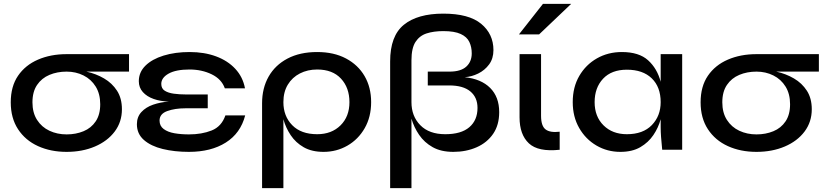

<svg xmlns="http://www.w3.org/2000/svg" viewBox="-20 -780 4285 1000"><path d="M327 11Q244 11 178 -19Q112 -49 74 -107Q36 -165 36 -247Q36 -330 74 -385.5Q112 -441 178 -469.5Q244 -498 327 -498H652V-407H430Q480 -396 522 -371.5Q564 -347 589.5 -307.5Q615 -268 615 -211Q615 -145 577.5 -95Q540 -45 474.5 -17Q409 11 327 11ZM327 -80Q375 -80 415 -96.5Q455 -113 478.5 -148Q502 -183 502 -237Q502 -291 478.5 -329Q455 -367 415 -387Q375 -407 327 -407Q278 -407 237.5 -390Q197 -373 173 -337.5Q149 -302 149 -247Q149 -193 173 -155.5Q197 -118 237.5 -99Q278 -80 327 -80Z M964 11Q889 11 827.5 -4Q766 -19 729.5 -51Q693 -83 693 -133Q693 -171 716.5 -196.5Q740 -222 778 -235Q816 -248 859 -251Q816 -252 780.5 -264.5Q745 -277 724 -300.5Q703 -324 703 -357Q703 -404 737.5 -438Q772 -472 832 -490.5Q892 -509 968 -509Q1044 -509 1105 -486.5Q1166 -464 1205.5 -421.5Q1245 -379 1256 -320H1151Q1134 -368 1082.5 -393Q1031 -418 967 -418Q896 -418 858 -396.5Q820 -375 820 -343Q820 -319 838 -307.5Q856 -296 885.5 -292Q915 -288 949 -288H1062V-216H946Q891 -216 851 -201.5Q811 -187 811 -152Q811 -124 832.5 -108Q854 -92 888.5 -86Q923 -80 964 -80Q1031 -80 1082.5 -100.5Q1134 -121 1154 -179H1257Q1233 -86 1156 -37.5Q1079 11 964 11Z M1665 11Q1604 11 1562 -13Q1520 -37 1494 -76Q1468 -115 1456 -159V200H1345V-242Q1345 -321 1379 -381Q1413 -441 1477.5 -475Q1542 -509 1632 -509Q1719 -509 1782 -475.5Q1845 -442 1879 -383.5Q1913 -325 1913 -248Q1913 -171 1879.5 -112.5Q1846 -54 1789.5 -21.5Q1733 11 1665 11ZM1632 -81Q1707 -81 1753.5 -127Q1800 -173 1800 -248Q1800 -323 1756 -370.5Q1712 -418 1632 -418Q1582 -418 1542 -397.5Q1502 -377 1479 -339Q1456 -301 1456 -248Q1456 -175 1502 -128Q1548 -81 1632 -81Z M2580 -196Q2580 -129 2548.5 -83Q2517 -37 2462.5 -13Q2408 11 2341 11Q2277 11 2233.5 -13.5Q2190 -38 2163 -77.5Q2136 -117 2123 -162V200H2012V-460Q2012 -593 2083.5 -651Q2155 -709 2289 -709Q2422 -709 2486 -656Q2550 -603 2550 -519Q2550 -475 2527.5 -444.5Q2505 -414 2470.5 -397Q2436 -380 2400 -378Q2486 -369 2533 -322Q2580 -275 2580 -196ZM2321 -407Q2380 -407 2408.5 -433Q2437 -459 2437 -502Q2437 -535 2424.5 -561.5Q2412 -588 2379.5 -603Q2347 -618 2289 -618Q2239 -618 2202 -606Q2165 -594 2144 -561.5Q2123 -529 2123 -466V-248Q2123 -175 2169 -128Q2215 -81 2299 -81Q2382 -81 2424.5 -117.5Q2467 -154 2467 -218Q2467 -273 2429.5 -304Q2392 -335 2320 -335H2208V-407Z M2895 0Q2783 12 2734.5 -33.5Q2686 -79 2686 -169V-498H2798V-177Q2798 -124 2821.5 -106Q2845 -88 2895 -94ZM2683 -601 2808 -760H2955L2788 -601Z M3211 11Q3143 11 3086.5 -22Q3030 -55 2996.5 -113.5Q2963 -172 2963 -248Q2963 -326 2997 -384.5Q3031 -443 3089 -476Q3147 -509 3219 -509Q3308 -509 3355.5 -466Q3403 -423 3421 -354V-498H3533V0H3429Q3429 -3 3427 -22Q3425 -41 3423 -67Q3421 -93 3421 -118V-159Q3409 -115 3383 -76.5Q3357 -38 3315 -13.5Q3273 11 3211 11ZM3245 -81Q3329 -81 3375 -128.5Q3421 -176 3421 -248Q3421 -327 3374.5 -372Q3328 -417 3245 -417Q3165 -417 3121 -370Q3077 -323 3077 -248Q3077 -173 3123.5 -127Q3170 -81 3245 -81Z M3920 11Q3837 11 3771 -19Q3705 -49 3667 -107Q3629 -165 3629 -247Q3629 -330 3667 -385.5Q3705 -441 3771 -469.5Q3837 -498 3920 -498H4245V-407H4023Q4073 -396 4115 -371.5Q4157 -347 4182.5 -307.5Q4208 -268 4208 -211Q4208 -145 4170.5 -95Q4133 -45 4067.5 -17Q4002 11 3920 11ZM3920 -80Q3968 -80 4008 -96.5Q4048 -113 4071.5 -148Q4095 -183 4095 -237Q4095 -291 4071.5 -329Q4048 -367 4008 -387Q3968 -407 3920 -407Q3871 -407 3830.5 -390Q3790 -373 3766 -337.5Q3742 -302 3742 -247Q3742 -193 3766 -155.5Q3790 -118 3830.5 -99Q3871 -80 3920 -80Z"/></svg>

Font: Syne SemiBold
Style: Regular
Weight: 600
Designer: Lucas Descroix
Foundry: Bonjour Monde
Version: Version 2.200; ttfautohint (v1.8.4)